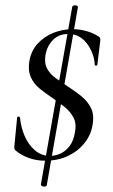

<svg xmlns="http://www.w3.org/2000/svg" viewBox="-20 -589 424 718"><path d="M133 100 250 -563Q252 -570 262.5 -569Q273 -568 271 -560L155 103Q154 110 143 108.5Q132 107 133 100ZM150 -383Q145 -353 156.5 -332Q168 -311 190 -295.5Q212 -280 236 -264Q261 -248 284 -229.5Q307 -211 320 -185.5Q333 -160 326 -121Q320 -84 295.5 -53.5Q271 -23 233.5 -5.5Q196 12 149 12Q115 12 86 1Q57 -10 40 -25Q35 -28 34 -32.5Q33 -37 34 -45L44 -149Q45 -153 49.5 -153Q54 -153 55 -148Q58 -114 72 -81Q86 -48 110.5 -27Q135 -6 167 -6Q186 -6 205.5 -14.5Q225 -23 240 -42.5Q255 -62 260 -93Q267 -126 255 -149Q243 -172 221 -189.5Q199 -207 174 -224Q150 -240 128 -258Q106 -276 95 -301Q84 -326 90 -362Q97 -400 121.5 -426.5Q146 -453 180.5 -466.5Q215 -480 252 -480Q276 -480 300.5 -473.5Q325 -467 343 -456Q351 -452 353.5 -448Q356 -444 355 -437L344 -347Q343 -343 338.5 -343.5Q334 -344 334 -349Q334 -363 328 -382Q322 -401 310 -419.5Q298 -438 279.5 -450Q261 -462 236 -462Q200 -462 178 -439.5Q156 -417 150 -383Z"/></svg>

Font: Cormorant Garamond Light Medium
Style: Italic
Weight: 500
Italic angle: -10°
Version: Version 4.001